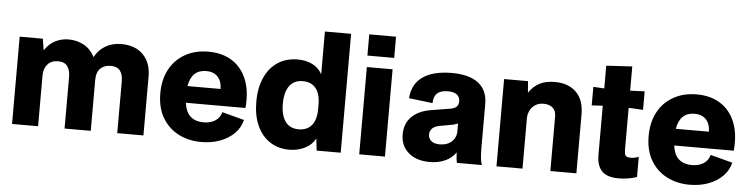

<svg xmlns="http://www.w3.org/2000/svg" viewBox="-48 -1029 4959 1271"><g transform="rotate(5 2432.0 -393.5)"><path d="M57 0V-580H211L223 -504Q254 -550 295 -570Q336 -590 381 -590Q438 -590 484 -564.5Q530 -539 556 -488Q580 -535 626 -562.5Q672 -590 731 -590Q826 -590 878 -536Q930 -482 930 -393V0H756V-346Q756 -389 737 -414.5Q718 -440 675 -440Q632 -440 606 -415Q580 -390 580 -337V0H406V-344Q406 -387 387 -413.5Q368 -440 325 -440Q280 -440 255 -411.5Q230 -383 230 -338V0Z M1315 10Q1230 10 1162.5 -25Q1095 -60 1056 -126.5Q1017 -193 1017 -288Q1017 -380 1053.5 -447.5Q1090 -515 1156.5 -552.5Q1223 -590 1311 -590Q1403 -590 1468.5 -548.5Q1534 -507 1565.5 -429Q1597 -351 1587 -240H1191Q1200 -176 1233 -148.5Q1266 -121 1318 -121Q1365 -121 1396.5 -141.5Q1428 -162 1437 -199L1584 -160Q1572 -109 1534.5 -71Q1497 -33 1440.5 -11.5Q1384 10 1315 10ZM1308 -461Q1211 -461 1192 -351H1412Q1411 -404 1383.5 -432.5Q1356 -461 1308 -461Z M1655 -288Q1655 -380 1685.5 -448Q1716 -516 1772 -553Q1828 -590 1904 -590Q1959 -590 2001 -569.5Q2043 -549 2067 -506V-790H2241V0H2081L2072 -80Q2050 -37 2003 -13.5Q1956 10 1899 10Q1825 10 1770 -26.5Q1715 -63 1685 -129.5Q1655 -196 1655 -288ZM1831 -289Q1831 -212 1861.5 -171Q1892 -130 1949 -130Q2006 -130 2036.5 -167Q2067 -204 2067 -275V-303Q2067 -375 2037 -412.5Q2007 -450 1950 -450Q1892 -450 1861.5 -408.5Q1831 -367 1831 -289Z M2364 0V-580H2535V0ZM2361 -656V-797H2539V-656Z M2833 10Q2744 10 2691.5 -35.5Q2639 -81 2639 -156Q2639 -230 2685 -275Q2731 -320 2813 -333L2941 -354Q2968 -359 2980 -371.5Q2992 -384 2993 -407Q2992 -438 2971 -452.5Q2950 -467 2913 -467Q2818 -467 2818 -380L2660 -399Q2667 -494 2736 -542Q2805 -590 2929 -590Q3045 -590 3105.5 -542.5Q3166 -495 3166 -405V-115Q3166 -70 3169.5 -41Q3173 -12 3178 -6V0H3013Q3008 -19 3006 -61V-69Q2979 -30 2934 -10Q2889 10 2833 10ZM2888 -112Q2934 -112 2963.5 -135Q2993 -158 2998 -199V-260Q2987 -256 2974 -252Q2961 -248 2946 -246L2874 -233Q2841 -226 2827 -209.5Q2813 -193 2813 -172Q2813 -144 2833 -128Q2853 -112 2888 -112Z M3276 0V-580H3435L3441 -504Q3473 -550 3514 -570Q3555 -590 3613 -590Q3703 -590 3755 -539Q3807 -488 3807 -392V0H3634V-362Q3634 -401 3611.5 -420.5Q3589 -440 3549 -440Q3509 -440 3481 -413.5Q3453 -387 3449 -342V0Z M4089 9Q4011 9 3976.5 -27Q3942 -63 3942 -135V-461L3869 -457V-580L3942 -576V-727L4114 -737V-576L4210 -580V-457L4114 -462V-190Q4114 -157 4121.5 -145.5Q4129 -134 4157 -134Q4172 -134 4186 -137.5Q4200 -141 4209 -145V-11Q4187 -2 4153 3.5Q4119 9 4089 9Z M4560 10Q4475 10 4407.5 -25Q4340 -60 4301 -126.5Q4262 -193 4262 -288Q4262 -380 4298.5 -447.5Q4335 -515 4401.5 -552.5Q4468 -590 4556 -590Q4648 -590 4713.5 -548.5Q4779 -507 4810.5 -429Q4842 -351 4832 -240H4436Q4445 -176 4478 -148.5Q4511 -121 4563 -121Q4610 -121 4641.5 -141.5Q4673 -162 4682 -199L4829 -160Q4817 -109 4779.5 -71Q4742 -33 4685.5 -11.5Q4629 10 4560 10ZM4553 -461Q4456 -461 4437 -351H4657Q4656 -404 4628.5 -432.5Q4601 -461 4553 -461Z"/></g></svg>

Font: BDO Grotesk ExtraBold
Style: Regular
Weight: 800
Designer: Deni Anggara
Foundry: Lokal Container
Version: Version 2.000